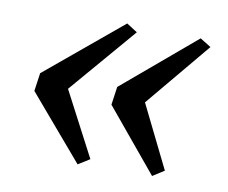

<svg xmlns="http://www.w3.org/2000/svg" viewBox="-62 -635 778 656"><g transform="rotate(10 327.0 -307.0)"><path d="M329 -559 366.5 -535 168.5 -304 285.5 -80.5 245.5 -55.5 56.5 -277 65.5 -340ZM585 -552.5 623 -529 435.5 -304 543 -86 503 -60.5 324 -276.5 333 -339.5Z"/></g></svg>

Font: Merriweather 60pt Medium
Style: Italic
Weight: 500
Italic angle: -7.8°
Version: Version 2.101